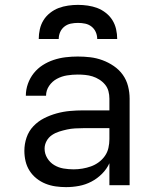

<svg xmlns="http://www.w3.org/2000/svg" viewBox="-20 -760 640 788"><path d="M251 8Q230 8 208.5 5Q187 2 167 -6Q147 -14 130 -27.5Q113 -41 101.5 -59Q90 -77 85 -98Q80 -119 80 -141Q80 -169 89 -195.5Q98 -222 117 -242Q136 -262 160.5 -274.5Q185 -287 212 -294.5Q239 -302 266.5 -304.5Q294 -307 321 -307H429V-355Q429 -371 425 -386Q421 -401 411 -413Q401 -425 387.5 -433.5Q374 -442 359.5 -446.5Q345 -451 329.5 -452.5Q314 -454 299 -454Q277 -454 255 -450.5Q233 -447 213.5 -436.5Q194 -426 181.5 -407.5Q169 -389 169 -367Q169 -367 169 -367Q169 -367 169 -367H86Q86 -367 86 -367Q86 -367 86 -367Q86 -392 94.5 -416Q103 -440 118.5 -459.5Q134 -479 155 -492.5Q176 -506 200 -514Q224 -522 249 -525Q274 -528 299 -528Q325 -528 350.5 -525Q376 -522 400.5 -513Q425 -504 447 -489Q469 -474 484 -453Q499 -432 505.5 -406.5Q512 -381 512 -355V0H429V-90Q418 -66 398.5 -46.5Q379 -27 355 -14.5Q331 -2 304.5 3Q278 8 251 8ZM282 -65Q300 -65 318 -68Q336 -71 353 -77Q370 -83 385 -94Q400 -105 410.5 -120Q421 -135 425 -153Q429 -171 429 -189V-234H321Q305 -234 288 -233Q271 -232 255 -228.5Q239 -225 223 -220Q207 -215 193 -205.5Q179 -196 171 -181Q163 -166 163 -150Q163 -129 174 -111Q185 -93 202.5 -82.5Q220 -72 240.5 -68.5Q261 -65 282 -65ZM139 -600Q139 -620 143.5 -640Q148 -660 158.5 -677Q169 -694 185.5 -707Q202 -720 220.5 -727Q239 -734 259.5 -737Q280 -740 300 -740Q320 -740 340.5 -737Q361 -734 379.5 -727Q398 -720 414.5 -707Q431 -694 441.5 -677Q452 -660 456.5 -640Q461 -620 461 -600H379Q379 -615 373 -628.5Q367 -642 355.5 -651Q344 -660 329.5 -663Q315 -666 300 -666Q285 -666 270.5 -663Q256 -660 244.5 -651Q233 -642 227 -628.5Q221 -615 221 -600Z"/></svg>

Font: Zed Mono Extended
Style: Regular
Weight: 400
Width: 7
Monospace: yes
Designer: Belleve Invis
Foundry: Belleve Invis
Version: Version 1.0.0; ttfautohint (v1.8.4)